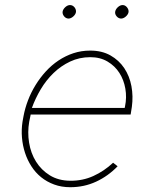

<svg xmlns="http://www.w3.org/2000/svg" viewBox="-20 -741 627 770"><path d="M261.7 9.8Q226.6 9.8 197.3 -1Q168 -11.7 145 -30.3Q122.1 -48.8 106 -74Q89.8 -99.1 80.3 -128.2Q70.8 -157.2 68.1 -189.2Q65.4 -221.2 70.3 -252.9L74.2 -274.4Q80.1 -306.6 92.3 -338.6Q104.5 -370.6 122.6 -399.9Q140.6 -429.2 163.8 -454.6Q187 -480 214.8 -498.5Q242.7 -517.1 274.4 -527.6Q306.2 -538.1 341.8 -538.1Q388.7 -538.1 422.9 -518.8Q457 -499.5 478.3 -467.8Q499.5 -436 507.1 -395.5Q514.6 -355 508.8 -312.5L503.9 -281.7H103L101.6 -274.4L97.2 -252.9Q89.8 -210.9 96.7 -168.7Q103.5 -126.5 124.5 -92.8Q145.5 -59.1 179.9 -37.8Q214.4 -16.6 261.2 -16.1Q311.5 -15.6 354.5 -35.2Q397.5 -54.7 433.6 -88.4L451.7 -74.2Q413.6 -34.7 365.5 -12.5Q317.4 9.8 261.7 9.8ZM342.3 -511.7Q298.3 -511.7 261.2 -494.1Q224.1 -476.6 194.6 -448Q165 -419.4 143.3 -382.8Q121.6 -346.2 107.9 -308.1H480L481.4 -314.5Q488.8 -350.1 482.7 -385.5Q476.6 -420.9 458.7 -448.7Q440.9 -476.6 411.4 -494.1Q381.8 -511.7 342.3 -511.7ZM231 -693.8Q232.4 -703.6 241.7 -712.2Q251 -720.7 260.7 -720.7Q266.1 -720.7 270.8 -718.3Q275.4 -715.8 278.8 -711.7Q282.2 -707.5 283.7 -702.6Q285.2 -697.8 284.7 -692.9Q283.2 -683.1 273.7 -674.8Q264.2 -666.5 254.4 -666.5Q244.1 -667 237.1 -675.5Q230 -684.1 231 -693.8ZM441.9 -693.8Q443.4 -703.6 452.6 -712.2Q461.9 -720.7 471.7 -720.7Q481.9 -720.7 489.3 -711.7Q496.6 -702.6 495.6 -692.9Q494.1 -683.1 484.6 -674.8Q475.1 -666.5 465.3 -666.5Q455.1 -667 447.8 -675.5Q440.4 -684.1 441.9 -693.8Z"/></svg>

Font: TypoPRO Roboto Mono
Style: Italic
Weight: 250
Designer: Google
Version: Version 2.000986; 2015; ttfautohint (v1.3)